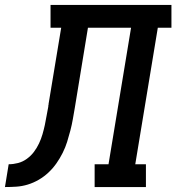

<svg xmlns="http://www.w3.org/2000/svg" viewBox="-76 -755 712 775"><path d="M-56 0 -41 -92Q-22 -92 -3 -97Q16 -102 32.5 -114Q49 -126 61 -142Q73 -158 81.5 -176Q90 -194 95.5 -213Q101 -232 105 -250.5Q109 -269 112 -287.5Q115 -306 119 -325Q119 -326 119 -327Q119 -328 119 -329L120 -332Q120 -333 120 -333.5Q120 -334 120 -335L171 -643H128V-735H616V-643H561L470 -92H513V0H306V-92H362L453 -643H279L226 -320Q222 -297 218 -274Q214 -251 208 -228Q202 -205 195 -182.5Q188 -160 177 -138Q166 -116 152 -96Q138 -76 120 -59Q102 -42 80.5 -29.5Q59 -17 36 -10Q13 -3 -10 -1.5Q-33 0 -56 0Z"/></svg>

Font: Iosevka Curly Slab SmBdExObl
Style: Regular
Weight: 600
Width: 7
Italic angle: -9°
Monospace: yes
Designer: Belleve Invis
Foundry: Belleve Invis
Version: Version 11.1.0; ttfautohint (v1.8.3)